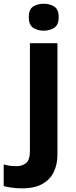

<svg xmlns="http://www.w3.org/2000/svg" viewBox="-84 -780 409 1040"><path d="M34.2 240.2Q8.8 240.2 -18.6 236.6Q-45.9 232.9 -64 228V110.8Q-45.9 115.7 -30 117.9Q-14.2 120.1 5.9 120.1Q36.1 120.1 57.1 103.3Q78.1 86.4 78.1 37.1V-545.9H227.1V59.1Q227.1 108.9 208 150.1Q189 191.4 146.5 215.8Q104 240.2 34.2 240.2ZM71.8 -687Q71.8 -729 95.5 -744.4Q119.1 -759.8 152.8 -759.8Q186 -759.8 210 -744.4Q233.9 -729 233.9 -687Q233.9 -645.5 210 -629.6Q186 -613.8 152.8 -613.8Q119.1 -613.8 95.5 -629.6Q71.8 -645.5 71.8 -687Z"/></svg>

Font: Wonky
Style: Regular
Weight: 400
Designer: Monotype Design Team
Foundry: Monotype Imaging Inc.
Version: Version 3.000